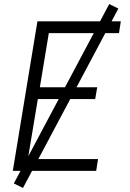

<svg xmlns="http://www.w3.org/2000/svg" viewBox="-20 -840 640 944"><path d="M43 0 164 -735H574L565 -677H220L176 -411H458L448 -353H166L117 -58H462L453 0ZM93 84 48 62 517 -820 562 -798Z"/></svg>

Font: Iosevka Light Extended Oblique
Style: Regular
Weight: 300
Width: 7
Italic angle: -9°
Monospace: yes
Designer: Belleve Invis
Foundry: Belleve Invis
Version: Version 32.5.0; ttfautohint (v1.8.4)